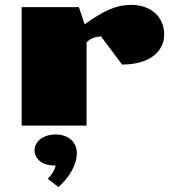

<svg xmlns="http://www.w3.org/2000/svg" viewBox="-20 -513 698 784"><path d="M68.4 -483.9H302.2L325.7 -413.6Q353.5 -434.1 378.2 -449Q402.8 -463.9 426 -473.9Q449.2 -483.9 470.9 -488.5Q492.7 -493.2 514.2 -493.2Q545.4 -493.2 570.6 -484.4Q595.7 -475.6 613.5 -459.5Q631.3 -443.4 640.9 -421.1Q650.4 -398.9 650.4 -372.1Q650.4 -345.2 638.9 -322.8Q627.4 -300.3 605.5 -283.9Q583.5 -267.6 551.5 -258.5Q519.5 -249.5 478.5 -249.5L392.6 -364.3Q378.4 -364.3 361.8 -358.4Q345.2 -352.5 333.5 -339.8V0H68.4ZM121.1 99.6Q121.1 87.9 127 76.4Q132.8 64.9 143.8 55.9Q154.8 46.9 170.9 41.5Q187 36.1 207.5 36.1Q227.1 36.1 242.9 41.7Q258.8 47.4 270.3 57.4Q281.7 67.4 287.8 81.8Q293.9 96.2 293.9 113.8Q293.9 144.5 274.7 181.2Q255.4 217.8 218.8 251L175.3 217.3Q201.2 189.9 207.5 163.1Q164.6 163.1 142.8 144.8Q121.1 126.5 121.1 99.6Z"/></svg>

Font: Poller One
Style: Regular
Weight: 400
Designer: Yvonne Schttler
Foundry: Yvonne Schttler
Version: Version 1.002